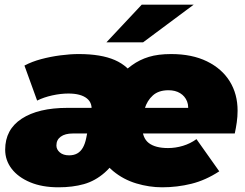

<svg xmlns="http://www.w3.org/2000/svg" viewBox="-20 -787 1042 817"><path d="M229 10Q159 10 108 -11.5Q57 -33 29.5 -69Q2 -105 2 -150Q2 -236 72.5 -282Q143 -328 267 -328H389L367 -219H290Q257 -219 238.5 -205.5Q220 -192 220 -168Q220 -151 234.5 -138.5Q249 -126 274 -126Q294 -126 308.5 -134Q323 -142 332.5 -158.5Q342 -175 347 -200L368 -307Q376 -347 350 -368Q324 -389 271 -389Q238 -389 202 -381Q166 -373 138 -359L84 -508Q116 -525 155.5 -535.5Q195 -546 237 -551.5Q279 -557 315 -557Q410 -557 468.5 -531.5Q527 -506 558 -451H476Q509 -486 541.5 -509.5Q574 -533 613.5 -545Q653 -557 708 -557Q797 -557 860.5 -526Q924 -495 957.5 -441Q991 -387 991 -316Q991 -291 987.5 -266.5Q984 -242 979 -219H562L584 -328H823L777 -301Q785 -333 776 -355.5Q767 -378 746.5 -390.5Q726 -403 697 -403Q655 -403 630.5 -381Q606 -359 595.5 -324Q585 -289 585 -251Q585 -200 613 -178.5Q641 -157 695 -157Q727 -157 758.5 -166.5Q790 -176 816 -195L913 -58Q855 -20 794.5 -5Q734 10 670 10Q615 10 560 -6.5Q505 -23 461.5 -59Q418 -95 395 -155H503Q466 -88 425.5 -52.5Q385 -17 337 -3.5Q289 10 229 10ZM433 -607 583 -767H804L589 -607Z"/></svg>

Font: Montserrat Thin Black
Style: Italic
Weight: 900
Italic angle: -11.3°
Version: Version 9.000